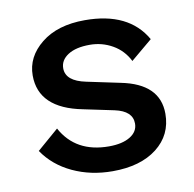

<svg xmlns="http://www.w3.org/2000/svg" viewBox="-64 -575 658 650"><g transform="rotate(-10 264.5 -250.0)"><path d="M273 10Q198 10 136 -19Q74 -48 38 -101L112 -165Q161 -75 275 -75Q321 -75 348 -91.5Q375 -108 375 -136Q375 -179 315 -192L210 -214Q62 -243 62 -356Q62 -420 118 -465Q174 -510 268 -510Q419 -510 477 -408L403 -346Q384 -384 348 -404.5Q312 -425 270 -425Q222 -425 195 -407.5Q168 -390 168 -362Q168 -318 237 -304L351 -280Q482 -254 482 -151Q482 -78 425.5 -34Q369 10 273 10Z"/></g></svg>

Font: Elaine Sans Medium
Style: Regular
Weight: 500
Designer: Wei Huang
Foundry: Wei Huang
Version: Version 2.001;PS 002.001;hotconv 1.0.88;makeotf.lib2.5.64775